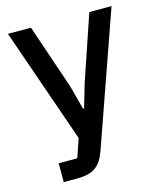

<svg xmlns="http://www.w3.org/2000/svg" viewBox="-109 -599 732 877"><g transform="rotate(-15 257.0 -160.0)"><path d="M397 -520H502L283 103Q274 129 262.5 147.5Q251 166 235.5 177.5Q220 189 198 194.5Q176 200 146 200H83V111H171L201 23L12 -520H121L225 -214L255 -101H260L293 -214Z"/></g></svg>

Font: IBM Plex Sans Hebrew Medm
Style: Regular
Weight: 500
Designer: Mike Abbink, Paul van der Laan, Pieter van Rosmalen, Yanek Iontef
Foundry: Bold Monday
Version: Version 1.3